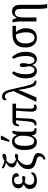

<svg xmlns="http://www.w3.org/2000/svg" viewBox="1592 -2428 1076 4299"><g transform="rotate(-90 2129.5 -278.0)"><path d="M48 -145Q48 -244 151 -281V-285Q111 -299 87 -330.5Q63 -362 63 -403Q63 -471 112 -508Q161 -545 251 -545Q327 -545 364.5 -517Q402 -489 402 -448Q402 -420 385 -406Q368 -392 330 -392Q330 -444 308 -472Q286 -500 243 -500Q197 -500 175.5 -474.5Q154 -449 154 -406Q154 -364 173.5 -338Q193 -312 230 -309Q236 -310 259 -315Q282 -320 301 -320Q318 -320 328.5 -311.5Q339 -303 339 -287Q339 -270 325 -259Q311 -248 289 -248Q273 -248 251.5 -252.5Q230 -257 215 -264Q183 -255 162 -226Q141 -197 141 -152Q141 -100 170.5 -74Q200 -48 255 -48Q347 -48 401 -123Q409 -120 414 -111.5Q419 -103 419 -90Q419 -65 398.5 -42Q378 -19 336.5 -4.5Q295 10 234 10Q143 10 95.5 -32.5Q48 -75 48 -145Z M710 156Q777 135 777 74Q777 53 768.5 39.5Q760 26 738 16Q716 6 673 -4Q584 -25 538.5 -65Q493 -105 493 -188Q493 -268 543 -332Q593 -396 674 -429V-433Q532 -464 532 -545Q532 -624 640 -682Q603 -689 566 -704.5Q529 -720 504 -742L529 -777Q556 -755 598.5 -738.5Q641 -722 684 -717Q707 -735 737 -747.5Q767 -760 793 -760Q835 -760 835 -729Q835 -702 808 -686Q781 -670 734 -670Q709 -670 685 -673Q651 -647 634.5 -620Q618 -593 618 -557Q618 -520 646 -495Q674 -470 716 -458Q733 -468 754 -475Q775 -482 794 -482Q813 -482 824 -474Q835 -466 835 -452Q835 -433 817 -420.5Q799 -408 769 -408Q741 -408 716 -413Q686 -401 656 -369Q626 -337 606 -294Q586 -251 586 -206Q586 -163 601.5 -138Q617 -113 646.5 -98.5Q676 -84 729 -70Q793 -52 822.5 -28Q852 -4 852 45Q852 102 816 146Q780 190 710 203Z M921 -267Q921 -407 973 -476.5Q1025 -546 1115 -546Q1214 -546 1252 -441H1257Q1273 -497 1301 -536H1353Q1345 -504 1337.5 -444Q1330 -384 1330 -339V-138Q1330 -91 1348.5 -66.5Q1367 -42 1402 -42H1409V0H1341Q1261 0 1247 -101H1243Q1199 10 1102 10Q1012 10 966.5 -57.5Q921 -125 921 -267ZM1240 -309V-348Q1229 -419 1199 -454Q1169 -489 1128 -489Q1070 -489 1042 -433Q1014 -377 1014 -266Q1014 -154 1038.5 -102Q1063 -50 1121 -50Q1184 -50 1212 -120.5Q1240 -191 1240 -309ZM1104 -621Q1140 -718 1155 -796H1240V-784Q1229 -750 1199 -698Q1169 -646 1140 -606H1104Z M1779 -113Q1779 -176 1787.5 -283.5Q1796 -391 1803 -456H1638L1625 -174Q1621 -83 1595 -41.5Q1569 0 1508 0H1473V-42Q1513 -42 1533.5 -75.5Q1554 -109 1562 -195L1586 -456H1546Q1498 -456 1491 -392H1452Q1452 -455 1478 -495.5Q1504 -536 1560 -536H1958V-456H1856Q1853 -402 1849.5 -300.5Q1846 -199 1846 -130Q1846 -50 1897 -50Q1915 -50 1937 -60V-15Q1925 -5 1906.5 1.5Q1888 8 1868 8Q1826 8 1802.5 -21.5Q1779 -51 1779 -113Z M2239 -513Q2217 -624 2189 -664.5Q2161 -705 2122 -705Q2098 -705 2079.5 -693.5Q2061 -682 2050 -665Q2035 -680 2035 -706Q2035 -734 2057 -752Q2079 -770 2120 -770Q2178 -770 2216 -723.5Q2254 -677 2278 -568L2354 -238Q2378 -132 2406 -87Q2434 -42 2469 -42H2473V0H2456Q2417 0 2393.5 -11Q2370 -22 2353.5 -49Q2337 -76 2321 -130Q2303 -196 2286.5 -282Q2270 -368 2266 -406H2263Q2244 -339 2210 -260L2098 0H2000Z M2525 -245Q2525 -339 2556 -414.5Q2587 -490 2641 -546L2682 -515Q2649 -449 2633.5 -388Q2618 -327 2618 -242Q2618 -144 2643.5 -93.5Q2669 -43 2710 -43Q2750 -43 2771 -75Q2792 -107 2799 -167Q2791 -193 2785 -228.5Q2779 -264 2779 -296Q2779 -374 2822 -374Q2843 -374 2854.5 -354.5Q2866 -335 2866 -296Q2866 -239 2845 -167Q2854 -107 2874 -75Q2894 -43 2933 -43Q2975 -43 3000.5 -93.5Q3026 -144 3026 -242Q3026 -326 3010.5 -388Q2995 -450 2962 -516L3003 -546Q3056 -489 3087.5 -414Q3119 -339 3119 -245Q3119 -120 3074 -55Q3029 10 2949 10Q2902 10 2870.5 -18Q2839 -46 2822 -95Q2810 -49 2775.5 -19.5Q2741 10 2695 10Q2614 10 2569.5 -54.5Q2525 -119 2525 -245Z M3216 -248Q3216 -397 3295 -466.5Q3374 -536 3501 -536H3701V-459H3562Q3648 -355 3648 -240Q3648 -122 3593 -56Q3538 10 3430 10Q3331 10 3273.5 -59.5Q3216 -129 3216 -248ZM3556 -228Q3556 -301 3539.5 -366Q3523 -431 3504 -459H3485Q3408 -459 3357.5 -408.5Q3307 -358 3307 -242Q3307 -150 3340.5 -96Q3374 -42 3436 -42Q3493 -42 3524.5 -90Q3556 -138 3556 -228Z M4081 58V-356Q4081 -418 4058 -450.5Q4035 -483 3995 -483Q3938 -483 3913.5 -434Q3889 -385 3889 -293V0H3799V-340Q3799 -472 3775 -536H3838Q3863 -497 3876 -442H3880Q3903 -489 3935.5 -517.5Q3968 -546 4019 -546Q4098 -546 4135 -499Q4172 -452 4172 -350V70Q4172 111 4177 165.5Q4182 220 4189 240H4100Q4092 221 4086.5 165Q4081 109 4081 58Z"/></g></svg>

Font: Noto Serif Narrow
Style: Regular
Weight: 400
Width: 4
Designer: Monotype Design Team
Foundry: Monotype Imaging Inc.
Version: Version 1.001